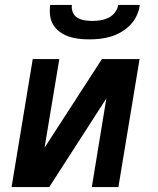

<svg xmlns="http://www.w3.org/2000/svg" viewBox="-20 -760 640 780"><path d="M27 0 113 -520H221L161 -160L394 -520H547L461 0H353L412 -360L180 0ZM343 -600Q321 -600 300 -602.5Q279 -605 259.5 -611.5Q240 -618 223.5 -630Q207 -642 196.5 -659Q186 -676 183.5 -697Q181 -718 184 -740H272Q270 -724 276 -709.5Q282 -695 295 -687.5Q308 -680 323.5 -677.5Q339 -675 355 -675Q371 -675 387.5 -677.5Q404 -680 420 -687.5Q436 -695 447 -709.5Q458 -724 460 -740H548Q545 -718 535.5 -697Q526 -676 509.5 -659Q493 -642 472.5 -630Q452 -618 430.5 -611.5Q409 -605 387 -602.5Q365 -600 343 -600Z"/></svg>

Font: Iosevka Aile Semibold Oblique
Style: Regular
Weight: 600
Italic angle: -9°
Designer: Belleve Invis
Foundry: Belleve Invis
Version: Version 31.1.0; ttfautohint (v1.8.4)